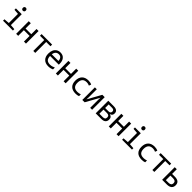

<svg xmlns="http://www.w3.org/2000/svg" viewBox="770 -3265 5778 5778"><g transform="rotate(45 3659.5 -375.5)"><path d="M287 -633Q261 -633 243.5 -649Q226 -665 226 -697Q226 -730 243.5 -746Q261 -762 287 -762Q312 -762 330 -746Q348 -730 348 -697Q348 -665 330 -649Q312 -633 287 -633ZM78 0V-60L251 -73V-462L90 -475V-536H338V-73L498 -60V0Z M636 0V-536H723V-313H967V-536H1054V0H967V-241H723V0Z M1366 0V-465H1184V-536H1631V-465H1449V0Z M2007 11Q1882 11 1811 -60.5Q1740 -132 1740 -265Q1740 -353 1769.5 -416.5Q1799 -480 1853.5 -513.5Q1908 -547 1981 -547Q2085 -547 2143 -478.5Q2201 -410 2201 -296V-250H1829Q1832 -148 1877.5 -105.5Q1923 -63 2011 -63Q2056 -63 2096.5 -74.5Q2137 -86 2178 -106V-27Q2136 -7 2093.5 2Q2051 11 2007 11ZM1831 -322H2114Q2112 -391 2078.5 -432.5Q2045 -474 1981 -474Q1916 -474 1877.5 -433.5Q1839 -393 1831 -322Z M2325 0V-536H2412V-313H2656V-536H2743V0H2656V-241H2412V0Z M3170 11Q3034 11 2962.5 -59.5Q2891 -130 2891 -263Q2891 -396 2963 -471.5Q3035 -547 3172 -547Q3210 -547 3247 -539Q3284 -531 3313 -515L3286 -445Q3255 -459 3229.5 -465.5Q3204 -472 3172 -472Q3074 -472 3027.5 -418.5Q2981 -365 2981 -264Q2981 -164 3028 -114.5Q3075 -65 3178 -65Q3207 -65 3238.5 -71Q3270 -77 3301 -89V-11Q3276 0 3241.5 5.5Q3207 11 3170 11Z M3451 0V-536H3532V-221Q3532 -195 3530.5 -162.5Q3529 -130 3527 -100L3768 -536H3869V0H3787V-305Q3787 -334 3788.5 -370Q3790 -406 3791 -434L3551 0Z M4021 0V-536H4258Q4338 -536 4383 -503Q4428 -470 4428 -401Q4428 -353 4405 -324.5Q4382 -296 4340 -286V-282Q4385 -275 4413.5 -243Q4442 -211 4442 -156Q4442 -84 4398 -42Q4354 0 4263 0ZM4108 -315H4249Q4340 -315 4340 -392Q4340 -429 4318.5 -447.5Q4297 -466 4250 -466H4108ZM4108 -70H4254Q4304 -70 4329.5 -90.5Q4355 -111 4355 -159Q4355 -205 4329 -225.5Q4303 -246 4253 -246H4108Z M4577 0V-536H4664V-313H4908V-536H4995V0H4908V-241H4664V0Z M5354 -633Q5328 -633 5310.5 -649Q5293 -665 5293 -697Q5293 -730 5310.5 -746Q5328 -762 5354 -762Q5379 -762 5397 -746Q5415 -730 5415 -697Q5415 -665 5397 -649Q5379 -633 5354 -633ZM5145 0V-60L5318 -73V-462L5157 -475V-536H5405V-73L5565 -60V0Z M5985 11Q5849 11 5777.5 -59.5Q5706 -130 5706 -263Q5706 -396 5778 -471.5Q5850 -547 5987 -547Q6025 -547 6062 -539Q6099 -531 6128 -515L6101 -445Q6070 -459 6044.5 -465.5Q6019 -472 5987 -472Q5889 -472 5842.5 -418.5Q5796 -365 5796 -264Q5796 -164 5843 -114.5Q5890 -65 5993 -65Q6022 -65 6053.5 -71Q6085 -77 6116 -89V-11Q6091 0 6056.5 5.5Q6022 11 5985 11Z M6433 0V-465H6251V-536H6698V-465H6516V0Z M6849 0V-536H6936V-337H7051Q7255 -337 7255 -171Q7255 -88 7202.5 -44Q7150 0 7052 0ZM6936 -72H7049Q7166 -72 7166 -169Q7166 -265 7049 -265H6936Z"/></g></svg>

Font: Noto Sans Mono SemiCondensed
Style: Regular
Weight: 400
Width: 4
Designer: Monotype Design Team
Foundry: Monotype Imaging Inc.
Version: Version 2.014